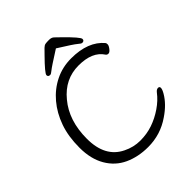

<svg xmlns="http://www.w3.org/2000/svg" viewBox="-247 -1036 1197 1197"><g transform="rotate(-45 351.5 -437.0)"><path d="M385 -824Q284 -760 267.5 -746Q251 -732 243 -732Q225 -732 225 -747.5Q225 -763 306 -845Q326 -866 337.5 -877Q349 -888 359.5 -890Q370 -892 392 -892Q414 -892 426 -880Q438 -868 458 -849Q544 -765 544 -748.5Q544 -732 526 -732Q518 -732 500.5 -747.5Q483 -763 385 -824ZM660 -150Q626 -91 556 -44Q467 18 357 18Q270 18 200.5 -14Q131 -46 91 -114.5Q51 -183 51 -282Q51 -381 78 -457.5Q105 -534 153.5 -591.5Q202 -649 267 -681Q332 -713 408 -713Q557 -713 628 -628Q631 -624 631 -613.5Q631 -603 618 -586Q605 -569 593.5 -569Q582 -569 576 -578Q530 -649 409.5 -649Q289 -649 208 -550Q123 -449 123 -288.5Q123 -128 238 -72Q292 -45 350.5 -45Q409 -45 460 -62.5Q511 -80 558 -112Q605 -144 636 -185Q648 -200 661 -200Q674 -200 674 -187Q674 -174 660 -150Z"/></g></svg>

Font: Moon Stars Kai T
Style: Regular
Weight: 400
Designer: GuiWonder
Version: Version 1.101